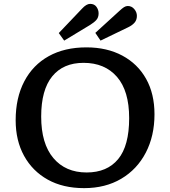

<svg xmlns="http://www.w3.org/2000/svg" viewBox="-20 -959 880 993"><path d="M415 14Q306 14 227 -30Q148 -74 104.5 -153Q61 -232 61 -337Q61 -453 105.5 -538Q150 -623 232 -668.5Q314 -714 427 -714Q533 -714 612.5 -671.5Q692 -629 735.5 -551.5Q779 -474 779 -368Q779 -256 734 -169.5Q689 -83 607 -34.5Q525 14 415 14ZM428 -67Q534 -67 591 -136Q648 -205 648 -348Q648 -489 585 -561.5Q522 -634 412 -634Q307 -634 250 -564Q193 -494 193 -356Q193 -216 256 -141.5Q319 -67 428 -67ZM312 -749 284 -788 404 -914Q427 -939 446 -939Q468 -939 479 -923.5Q490 -908 490 -890Q490 -869 478.5 -856Q467 -843 446 -830ZM500 -749 473 -789 598 -903Q612 -916 621.5 -922Q631 -928 641 -928Q661 -928 674.5 -912Q688 -896 688 -877Q688 -856 676 -842Q664 -828 643 -818Z"/></svg>

Font: Literata 7pt Medium
Style: Regular
Weight: 500
Designer: Latin by Veronika Burian and Jose Scaglione. Greek by Irene Vlachou. Cyrillic by Vera Evstafieva.
Foundry: TypeTogether
Version: Version 3.002